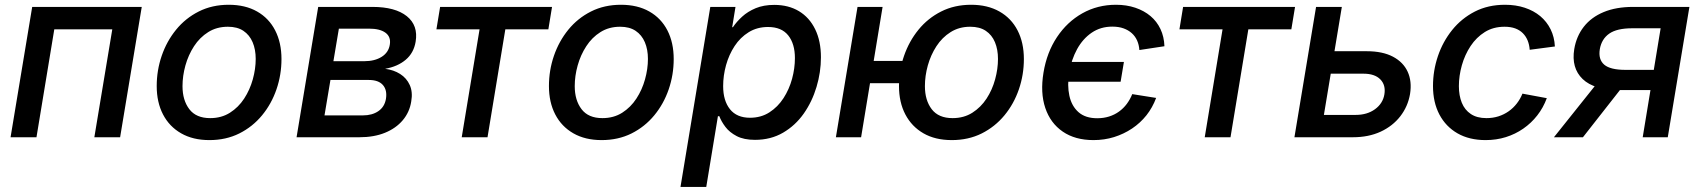

<svg xmlns="http://www.w3.org/2000/svg" viewBox="-20 -564 6986 789"><path d="M562.5 -535.6 473.6 0H367.7L441.4 -443.4H203.1L129.9 0H23.4L112.3 -535.6Z M840.3 11.7Q772.9 11.7 724.4 -16.1Q675.8 -43.9 649.9 -93.8Q624 -143.6 624 -210.4Q624 -274.9 644.5 -334.7Q665 -394.5 703.6 -441.9Q742.2 -489.3 796.9 -516.8Q851.6 -544.4 919.9 -544.4Q987.8 -544.4 1036.4 -516.8Q1085 -489.3 1110.8 -439Q1136.7 -388.7 1136.7 -321.3Q1136.7 -256.8 1116.2 -197Q1095.7 -137.2 1056.9 -90.1Q1018.1 -43 963.4 -15.6Q908.7 11.7 840.3 11.7ZM843.8 -78.6Q890.1 -78.6 925 -100.8Q960 -123 983.4 -158.9Q1006.8 -194.8 1018.8 -237.8Q1030.8 -280.8 1030.8 -321.8Q1030.8 -360.8 1018.1 -390.6Q1005.4 -420.4 980.2 -437.3Q955.1 -454.1 916.5 -454.1Q870.6 -454.1 835.7 -432.1Q800.8 -410.2 777.3 -374Q753.9 -337.9 741.9 -294.9Q730 -252 730 -210Q730 -151.9 758.1 -115.2Q786.1 -78.6 843.8 -78.6Z M1198.7 0 1287.6 -535.6H1510.7Q1604 -535.6 1651.6 -497.6Q1699.2 -459.5 1688 -392.6Q1680.2 -346.2 1647.2 -318.4Q1614.3 -290.5 1562.5 -281.2Q1597.7 -276.9 1624.3 -260Q1650.9 -243.2 1663.8 -214.6Q1676.8 -186 1669.9 -147Q1663.1 -103 1635 -69.8Q1606.9 -36.6 1561.8 -18.3Q1516.6 0 1457 0ZM1313.5 -89.8H1471.2Q1509.3 -89.8 1534.7 -107.2Q1560.1 -124.5 1565.9 -157.2Q1571.8 -193.4 1553.7 -214.4Q1535.6 -235.4 1495.6 -235.4H1337.9ZM1350.1 -312.5H1476.6Q1520 -312.5 1548.6 -330.6Q1577.1 -348.6 1582 -381.3Q1586.9 -412.6 1564.2 -429.4Q1541.5 -446.3 1496.1 -446.3H1372.6Z M1877.4 0 1950.7 -443.4H1773.4L1788.6 -535.6H2248.5L2233.4 -443.4H2056.6L1983.4 0Z M2452.1 11.7Q2384.8 11.7 2336.2 -16.1Q2287.6 -43.9 2261.7 -93.8Q2235.8 -143.6 2235.8 -210.4Q2235.8 -274.9 2256.3 -334.7Q2276.9 -394.5 2315.4 -441.9Q2354 -489.3 2408.7 -516.8Q2463.4 -544.4 2531.7 -544.4Q2599.6 -544.4 2648.2 -516.8Q2696.8 -489.3 2722.7 -439Q2748.5 -388.7 2748.5 -321.3Q2748.5 -256.8 2728 -197Q2707.5 -137.2 2668.7 -90.1Q2629.9 -43 2575.2 -15.6Q2520.5 11.7 2452.1 11.7ZM2455.6 -78.6Q2502 -78.6 2536.9 -100.8Q2571.8 -123 2595.2 -158.9Q2618.7 -194.8 2630.6 -237.8Q2642.6 -280.8 2642.6 -321.8Q2642.6 -360.8 2629.9 -390.6Q2617.2 -420.4 2592 -437.3Q2566.9 -454.1 2528.3 -454.1Q2482.4 -454.1 2447.5 -432.1Q2412.6 -410.2 2389.2 -374Q2365.7 -337.9 2353.8 -294.9Q2341.8 -252 2341.8 -210Q2341.8 -151.9 2369.9 -115.2Q2397.9 -78.6 2455.6 -78.6Z M2776.4 204.1 2898.9 -535.6H3002.4L2988.8 -452.1H2991.7Q3006.8 -474.6 3029.8 -495.6Q3052.7 -516.6 3085.4 -530.3Q3118.2 -543.9 3161.6 -543.9Q3220.2 -543.9 3263.2 -518.1Q3306.2 -492.2 3329.8 -443.8Q3353.5 -395.5 3353.5 -328.6Q3353.5 -267.1 3335.4 -206.8Q3317.4 -146.5 3283 -97.4Q3248.5 -48.3 3198 -18.8Q3147.5 10.7 3082.5 10.7Q3037.1 10.7 3007.6 -4.6Q2978 -20 2961.2 -42.2Q2944.3 -64.5 2936 -86.4H2930.2L2882.3 204.1ZM3062 -80.1Q3107.4 -80.1 3141.8 -102.3Q3176.3 -124.5 3199.7 -160.6Q3223.1 -196.8 3234.9 -240Q3246.6 -283.2 3246.6 -325.2Q3246.6 -384.3 3219 -418.7Q3191.4 -453.1 3136.2 -453.1Q3091.3 -453.1 3056.6 -431.6Q3022 -410.2 2998.8 -374.8Q2975.6 -339.4 2963.6 -296.4Q2951.7 -253.4 2951.7 -210Q2951.7 -150.4 2979.7 -115.2Q3007.8 -80.1 3062 -80.1Z M3415 0 3503.9 -535.6H3606.9L3518.6 0ZM3528.8 -222.2 3543.9 -313.5H3731L3715.8 -222.2ZM3891.1 11.7Q3823.2 11.7 3774.9 -16.1Q3726.6 -43.9 3700.4 -93.8Q3674.3 -143.6 3674.3 -210.4Q3674.3 -274.9 3695.1 -334.7Q3715.8 -394.5 3754.4 -441.9Q3793 -489.3 3847.7 -516.8Q3902.3 -544.4 3970.7 -544.4Q4038.1 -544.4 4086.9 -516.8Q4135.7 -489.3 4161.6 -439Q4187.5 -388.7 4187.5 -321.3Q4187.5 -256.8 4167 -197Q4146.5 -137.2 4107.7 -90.1Q4068.8 -43 4014.2 -15.6Q3959.5 11.7 3891.1 11.7ZM3894.5 -78.6Q3940.9 -78.6 3975.8 -100.8Q4010.7 -123 4034.2 -158.9Q4057.6 -194.8 4069.3 -237.8Q4081.1 -280.8 4081.1 -321.8Q4081.1 -360.8 4068.6 -390.6Q4056.2 -420.4 4031 -437.3Q4005.9 -454.1 3966.8 -454.1Q3921.4 -454.1 3886.5 -432.1Q3851.6 -410.2 3828.1 -374Q3804.7 -337.9 3792.7 -294.9Q3780.8 -252 3780.8 -210Q3780.8 -151.9 3808.8 -115.2Q3836.9 -78.6 3894.5 -78.6Z M4473.6 11.7Q4397.9 11.7 4347.2 -23.2Q4296.4 -58.1 4275.4 -120.6Q4254.4 -183.1 4268.1 -265.6Q4281.7 -348.6 4323.5 -411.4Q4365.2 -474.1 4427.7 -509.3Q4490.2 -544.4 4565.9 -544.4Q4609.4 -544.4 4645.5 -532.2Q4681.6 -520 4707.8 -498Q4733.9 -476.1 4748.8 -444.6Q4763.7 -413.1 4765.1 -374L4662.1 -358.4Q4660.6 -379.9 4652.8 -397.5Q4645 -415 4630.9 -427.7Q4616.7 -440.4 4596.9 -447.5Q4577.1 -454.6 4550.8 -454.6Q4502.9 -454.6 4466.3 -429.7Q4429.7 -404.8 4406.2 -362.1Q4382.8 -319.3 4373.5 -265.6Q4365.2 -212.9 4374.5 -170.4Q4383.8 -127.9 4412.1 -103Q4440.4 -78.1 4488.8 -78.1Q4515.1 -78.1 4537.6 -85.2Q4560.1 -92.3 4578.4 -105.5Q4596.7 -118.7 4610.4 -137Q4624 -155.3 4632.8 -177.2L4731 -161.6Q4716.3 -122.1 4691.2 -90.3Q4666 -58.6 4632.1 -35.9Q4598.1 -13.2 4558.1 -0.7Q4518.1 11.7 4473.6 11.7ZM4353.5 -228 4367.2 -309.6H4598.6L4585 -228Z M4930.7 0 5003.9 -443.4H4826.7L4841.8 -535.6H5301.8L5286.6 -443.4H5109.9L5036.6 0Z M5438.5 -353.5H5596.7Q5661.6 -353.5 5704.1 -331.1Q5746.6 -308.6 5764.6 -269.3Q5782.7 -230 5774.4 -177.7Q5765.6 -126.5 5734.4 -86.2Q5703.1 -45.9 5653.6 -22.9Q5604 0 5539.6 0H5299.3L5388.2 -535.6H5494.1L5420.4 -91.8H5551.3Q5598.1 -91.8 5630.4 -115.2Q5662.6 -138.7 5668.9 -175.8Q5675.3 -214.4 5652.3 -237.8Q5629.4 -261.2 5583 -261.2H5422.9Z M6085 11.7Q6018.1 11.7 5969.7 -15.9Q5921.4 -43.5 5895 -93.5Q5868.7 -143.6 5868.7 -210.4Q5868.7 -273.4 5888.9 -333.3Q5909.2 -393.1 5947.5 -440.7Q5985.8 -488.3 6040.5 -516.4Q6095.2 -544.4 6164.6 -544.4Q6209 -544.4 6245.8 -532.2Q6282.7 -520 6309.6 -497.6Q6336.4 -475.1 6352.1 -443.4Q6367.7 -411.6 6369.6 -373L6266.1 -359.4Q6264.6 -380.4 6257.6 -397.7Q6250.5 -415 6237.8 -427.7Q6225.1 -440.4 6206.5 -447.3Q6188 -454.1 6162.6 -454.1Q6116.7 -454.1 6081.8 -432.4Q6046.9 -410.6 6023.2 -374.8Q5999.5 -338.9 5987.3 -295.7Q5975.1 -252.4 5975.1 -210Q5975.1 -171.4 5987.1 -141.8Q5999 -112.3 6024.2 -95.5Q6049.3 -78.6 6088.4 -78.6Q6114.7 -78.6 6137.7 -85.9Q6160.6 -93.3 6179.7 -106.7Q6198.7 -120.1 6213.1 -138.7Q6227.5 -157.2 6236.3 -179.2L6336.4 -160.6Q6321.8 -121.1 6297.1 -89.6Q6272.5 -58.1 6239.7 -35.4Q6207 -12.7 6168 -0.5Q6128.9 11.7 6085 11.7Z M6833.5 0H6730.5L6804.2 -447.8H6687Q6624.5 -447.8 6593 -425.8Q6561.5 -403.8 6554.2 -361.8Q6547.4 -319.8 6572.3 -298.3Q6597.2 -276.9 6659.7 -276.9H6820.3L6806.2 -193.8H6636.2Q6530.8 -193.8 6483.6 -239.3Q6436.5 -284.7 6449.2 -362.3Q6458 -415 6488.5 -454.1Q6519 -493.2 6570.1 -514.4Q6621.1 -535.6 6690.9 -535.6H6922.4ZM6484.9 0H6365.7L6559.1 -242.2H6674.8Z"/></svg>

Font: Inter 20pt Medium
Style: Italic
Weight: 500
Italic angle: -9.3988°
Version: Version 4.001;git-66647c0bb